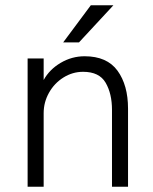

<svg xmlns="http://www.w3.org/2000/svg" viewBox="-20 -710 581 730"><path d="M85 -487.8H146V-405.8Q168 -445.8 210.4 -470.9Q252.9 -496.1 301.8 -496.1Q386.7 -496.1 426.8 -441.2Q466.8 -386.2 466.8 -296.9V0H405.8V-292Q405.8 -354 381.6 -395.5Q357.4 -437 295.9 -437Q255.9 -437 221.2 -415.3Q186.5 -393.6 166.3 -357.4Q146 -321.3 146 -279.8V0H85ZM220.2 -548.8 325.2 -689.9H411.1L280.3 -548.8Z"/></svg>

Font: Acari Sans Light
Style: Regular
Weight: 300
Designer: Alfredo Marco Pradil and Stefan Peev
Foundry: Hanken Design Co.
Version: Version 1.045;January 11, 2019;FontCreator 11.5.0.2425 64-bi